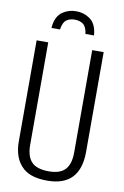

<svg xmlns="http://www.w3.org/2000/svg" viewBox="-112 -1125 778 1201"><g transform="rotate(10 276.5 -524.5)"><path d="M190.9 -932.1H137.2Q139.2 -968.3 152.3 -995.6Q165.5 -1022.9 187 -1036.6Q224.1 -1062 272 -1062Q319.8 -1062 356.9 -1036.6Q401.9 -1007.3 407.2 -932.1H353Q346.7 -977.5 325.2 -993.2Q303.7 -1008.8 272 -1008.8Q240.7 -1008.8 219.2 -993.2Q198.2 -978 190.9 -932.1ZM59.1 -207V-839.8H132.8V-189Q132.8 -115.7 166.3 -80.8Q199.7 -45.9 275.9 -45.9Q347.7 -45.9 379.9 -81.3Q412.1 -116.7 412.1 -189V-839.8H484.9V-207Q484.9 13.2 275.9 13.2Q175.8 13.2 125 -29.8Q56.6 -87.9 59.1 -207Z"/></g></svg>

Font: VL Oswald
Style: Light
Weight: 300
Designer: vernon adams
Foundry: vernon adams
Version: Version ; ttfautohint (v0.92.18-e454-dirty) -l 8 -r 50 -G 20